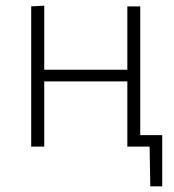

<svg xmlns="http://www.w3.org/2000/svg" viewBox="-20 -517 613 677"><path d="M90 0V-494.5L136 -497V-271H429V-494.5H474.5V-40.5H552V140H510L507.5 0H429V-230H136V0Z"/></svg>

Font: Heraclito ExtraLight
Style: Regular
Weight: 200
Designer: Kostas Bartsokas (font) & Cristiano Sobral (main changes)
Foundry: Kostas Bartsokas (font) & Cristiano Sobral (main changes)
Version: Version 1.00;July 8, 2020;FontCreator 13.0.0.2655 64-bit